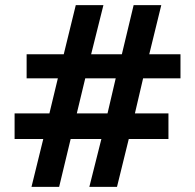

<svg xmlns="http://www.w3.org/2000/svg" viewBox="-20 -730 761 750"><path d="M685 -518V-424H539L507 -287H638V-187H483L437 0H329L376 -187H256L211 0H103L149 -187H37V-287H173L206 -424H84V-518H229L276 -710H384L336 -518H456L502 -710H610L563 -518ZM280 -287H400L432 -424H313Z"/></svg>

Font: Raleway
Style: Bold
Weight: 700
Designer: Matt McInerney, Pablo Impallari, Rodrigo Fuenzalida
Foundry: Matt McInerney, Pablo Impallari, Rodrigo Fuenzalida
Version: Version 3.000